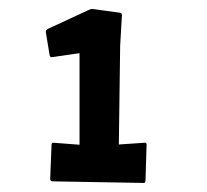

<svg xmlns="http://www.w3.org/2000/svg" viewBox="-20 -821 456 422"><path d="M93.3 -502.9Q93.3 -507.3 97.2 -507.3L154.8 -502.9V-704.1L93.8 -695.3Q89.4 -695.3 88.9 -700.7L80.6 -751Q80.6 -755.4 85.9 -757.8L174.3 -798.8Q178.7 -801.3 183.1 -801.3L243.7 -793Q248 -792.5 248 -787.6L244.1 -720.7L241.2 -503.4L298.3 -507.3Q302.2 -507.3 302.2 -502.9L299.8 -424.8Q299.8 -418.9 296.4 -418.9L96.2 -422.4Q90.8 -422.4 90.3 -427.2Z"/></svg>

Font: Wellfleet
Style: Regular
Weight: 400
Designer: Riccardo De Franceschi
Foundry: Riccardo De Franceschi
Version: Version 1.002